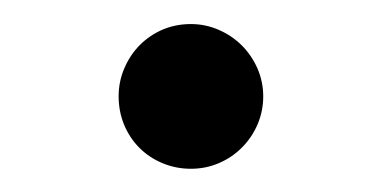

<svg xmlns="http://www.w3.org/2000/svg" viewBox="-20 -449 322 162"><path d="M141.1 -428.7Q153.3 -428.7 164.6 -423.8Q175.8 -418.9 184.1 -410.6Q192.4 -402.3 197.3 -391.1Q202.1 -379.9 202.1 -367.7Q202.1 -355.5 197.5 -344.5Q192.9 -333.5 184.6 -325Q176.3 -316.4 165 -311.5Q153.8 -306.6 141.1 -306.6Q128.4 -306.6 117.2 -311.3Q106 -315.9 97.7 -324.2Q89.4 -332.5 84.7 -343.8Q80.1 -355 80.1 -367.7Q80.1 -380.4 85 -391.6Q89.8 -402.8 98.1 -411.1Q106.4 -419.4 117.4 -424.1Q128.4 -428.7 141.1 -428.7Z"/></svg>

Font: Jacques Francois
Style: Regular
Weight: 400
Designer: Manvel Shmavonyan, Alexei Vanyashin
Foundry: Cyreal (www.cyreal.org)
Version: Version 1.003